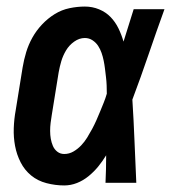

<svg xmlns="http://www.w3.org/2000/svg" viewBox="-20 -558 540 586"><path d="M176 8Q149 8 122 1Q95 -6 75 -22.5Q55 -39 43 -62.5Q31 -86 26 -112.5Q21 -139 22 -167Q23 -195 28 -222L49 -352Q53 -376 60 -399Q67 -422 79 -443.5Q91 -465 108.5 -483.5Q126 -502 147 -515Q168 -528 192 -533Q216 -538 239 -538Q262 -538 282.5 -529.5Q303 -521 317.5 -506Q332 -491 341.5 -471.5Q351 -452 357 -431Q365 -456 372.5 -480.5Q380 -505 388 -530H482Q457 -461 433.5 -392Q410 -323 384 -254Q388 -191 390.5 -127.5Q393 -64 396 0H302Q303 -21 303.5 -42Q304 -63 304 -84Q293 -66 280 -50Q267 -34 250.5 -20.5Q234 -7 215 0.5Q196 8 176 8ZM176 -88Q191 -88 204 -95.5Q217 -103 227.5 -114Q238 -125 246 -138Q254 -151 261 -164Q268 -177 274 -190.5Q280 -204 285.5 -217.5Q291 -231 296.5 -244.5Q302 -258 306 -272Q306 -285 305.5 -297.5Q305 -310 303.5 -322.5Q302 -335 300.5 -347.5Q299 -360 296.5 -372.5Q294 -385 290 -396.5Q286 -408 279.5 -418Q273 -428 262.5 -435Q252 -442 239 -442Q222 -442 206.5 -431Q191 -420 181.5 -404Q172 -388 167 -371Q162 -354 159 -337L138 -207Q136 -195 134.5 -183Q133 -171 133 -158.5Q133 -146 135 -134.5Q137 -123 141.5 -112.5Q146 -102 155 -95Q164 -88 176 -88Z"/></svg>

Font: Iosevka Slab
Style: Bold Italic
Weight: 700
Italic angle: -9°
Monospace: yes
Designer: Belleve Invis
Foundry: Belleve Invis
Version: Version 11.1.0; ttfautohint (v1.8.3)